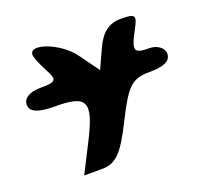

<svg xmlns="http://www.w3.org/2000/svg" viewBox="-128 -714 1151 1069"><g transform="rotate(-20 447.0 -179.0)"><path d="M155 -529C155 -515 173 -469 198 -423C236 -353 228 -342 136 -342C69 -342 30 -318 30 -279C30 -236 76 -217 176 -217C367 -217 385 -171 281 33L196 200H300C383 200 426 159 509 -8C599 -187 630 -217 738 -217C821 -217 863 -237 863 -279C863 -313 826 -342 780 -342C686 -342 680 -359 741 -471C778 -540 772 -550 684 -550C615 -550 568 -514 532 -435L480 -321L395 -438C326 -534 155 -598 155 -529Z"/></g></svg>

Font: Hussar Skorodowane
Style: Bold
Weight: 700
Foundry: Cannot Into Space Fonts
Version: Version 0.892